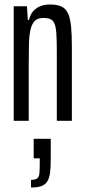

<svg xmlns="http://www.w3.org/2000/svg" viewBox="-20 -538 378 855"><path d="M41 0V-510H100L104 -449H109Q114 -471 126 -486Q138 -501 157.5 -509.5Q177 -518 204 -518Q235 -518 254.5 -508.5Q274 -499 283.5 -477Q293 -455 296.5 -419.5Q300 -384 300 -332V0H233V-307Q233 -358 231 -388Q229 -418 222.5 -433Q216 -448 204 -453Q192 -458 173 -458Q149 -458 136 -446Q123 -434 116.5 -408.5Q110 -383 109 -344.5Q108 -306 108 -255V0ZM118 297V263Q137 263 145.5 256.5Q154 250 155.5 234Q157 218 157 192V167H130V80H206V170Q206 207 203 231Q200 255 190.5 270Q181 285 163.5 291Q146 297 118 297Z"/></svg>

Font: Saira UltraCondensed Medium
Style: Regular
Weight: 500
Width: 1
Designer: Hector Gatti with collaboration of the Omnibus-Type team
Foundry: Omnibus-Type
Version: Version 1.101